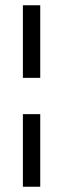

<svg xmlns="http://www.w3.org/2000/svg" viewBox="-20 -696 240 730"><path d="M133 -400V-676H67V-400ZM133 14V-262H67V14Z"/></svg>

Font: STIX Math
Style: Regular
Weight: 400
Designer: MicroPress Inc., with final additions and corrections provided by Coen Hoffman, Elsevier (retired)
Version: Version 1.1.0